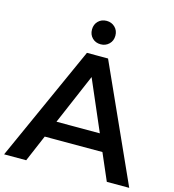

<svg xmlns="http://www.w3.org/2000/svg" viewBox="-134 -1018 1018 1125"><g transform="rotate(15 374.5 -455.5)"><path d="M-5 0 310 -700H438L754 0H618L548 -162H198L129 0ZM505 -264 373 -570 242 -264ZM374 -769Q343 -769 323 -789Q303 -809 303 -840Q303 -871 323 -891Q343 -911 374 -911Q404 -911 424.5 -891Q445 -871 445 -840Q445 -809 424.5 -789Q404 -769 374 -769Z"/></g></svg>

Font: Montserrat Thin SemiBold
Style: Regular
Weight: 600
Version: Version 9.000